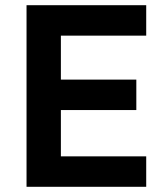

<svg xmlns="http://www.w3.org/2000/svg" viewBox="-20 -718 640 738"><path d="M82 0V-698H542V-581H214V-412H504V-295H214V-117H542V0Z"/></svg>

Font: Plexus Sans SemiBold
Style: Regular
Weight: 600
Version: Version 2.001;PS 002.001;hotconv 1.0.70;makeotf.lib2.5.58329